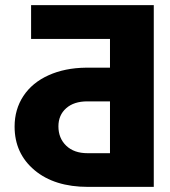

<svg xmlns="http://www.w3.org/2000/svg" viewBox="-20 -731 664 751"><path d="M37.1 -235.8Q37.1 -303.2 71.5 -355.5Q106 -407.7 169.7 -436.5Q233.4 -465.3 315.9 -466.3H410.2V-578.6H101.6V-710.9H581.5V0H324.2Q192.9 0 115 -65.4Q37.1 -130.9 37.1 -235.8ZM410.2 -334.5H321.8Q269 -334.5 238.8 -307.6Q208.5 -280.8 208.5 -236.8Q208.5 -190.4 239 -161.1Q269.5 -131.8 322.3 -131.8H410.2Z"/></svg>

Font: Roboto Black
Style: Regular
Weight: 900
Designer: Google
Version: Version 2.134; 2016